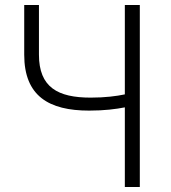

<svg xmlns="http://www.w3.org/2000/svg" viewBox="-20 -749 686 769"><path d="M480 0H540V-729H480V-371C447 -364 401 -358 343 -358C212 -358 136 -399 136 -530V-729H77V-530C77 -364 176 -306 337 -306C398 -306 444 -312 480 -319Z"/></svg>

Font: GenYoGothic2 TW L
Style: Regular
Weight: 300
Version: Version 2.100;PS 2.1;hotconv 16.6.51;makeotf.lib2.5.65220 DE